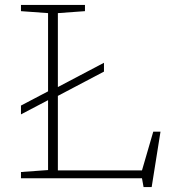

<svg xmlns="http://www.w3.org/2000/svg" viewBox="-20 -727 706 783"><path d="M598.5 36H565.5L559 0H65.5V-25.5L176 -33.5V-318.5L65.5 -260.5V-296.5L176 -354.5V-673.5L65.5 -681.5V-707H326.5V-681.5L216 -673.5V-372L404 -471V-435L216 -336V-32H559L605 -190H634.5Z"/></svg>

Font: Newsreader 6pt ExtraLight
Style: Regular
Weight: 275
Designer: Hugues Gentile
Foundry: Production Type
Version: Version 1.003; ttfautohint (v1.8.3)